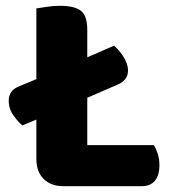

<svg xmlns="http://www.w3.org/2000/svg" viewBox="-20 -637 593 660"><path d="M198 3Q155 3 130 -22Q105 -47 105 -90V-226L57 -206Q43 -217 26.5 -240Q10 -263 10 -291Q10 -326 45 -340L105 -365V-608Q117 -610 140 -613.5Q163 -617 186 -617Q236 -617 258 -600Q280 -583 280 -534V-440L372 -480Q379 -474 387 -465Q395 -456 402.5 -445Q410 -434 415 -420.5Q420 -407 420 -394Q420 -377 410.5 -365Q401 -353 384 -346L280 -301V-138H509Q516 -127 522 -109Q528 -91 528 -70Q528 -33 512 -15Q496 3 468 3H198Z"/></svg>

Font: Baloo 2 Latin ExtraBold
Style: Regular
Weight: 400
Designer: Sarang Kulkarni and Ek Type
Foundry: Ek Type
Version: Version 1.001